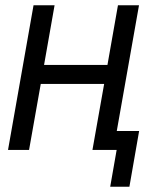

<svg xmlns="http://www.w3.org/2000/svg" viewBox="-20 -570 640 730"><path d="M187.5 -550 147.5 -323H388.5L428.5 -550H508.5L424 -72H509L472 140H399L423.5 0H331.5L376 -251H135L90.5 0H10.5L107.5 -550Z"/></svg>

Font: JuliaMono Medium
Style: Italic
Weight: 500
Italic angle: -9°
Monospace: yes
Designer: cormullion
Foundry: corm
Version: Version 0.054; ttfautohint (v1.8.4)